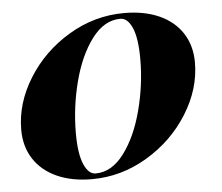

<svg xmlns="http://www.w3.org/2000/svg" viewBox="-44 -582 748 646"><g transform="rotate(-5 329.5 -259.5)"><path d="M620.6 -347.2Q620.6 -257.8 568.4 -174.1Q516.1 -90.3 428.5 -38.1Q340.8 14.2 241.7 14.2Q173.8 14.2 123.5 -8.5Q73.2 -31.2 45.9 -73.2Q18.6 -115.2 18.6 -171.9Q18.6 -261.2 70.6 -345Q122.6 -428.7 210 -481Q297.4 -533.2 397.5 -533.2Q465.8 -533.2 516.1 -510.5Q566.4 -487.8 593.5 -445.8Q620.6 -403.8 620.6 -347.2ZM200.7 -145Q200.7 -74.7 216.1 -39.3Q231.4 -3.9 255.4 -3.9Q310.1 -3.9 351.8 -59.8Q393.6 -115.7 416 -201.9Q438.5 -288.1 438.5 -374Q438.5 -444.8 423.1 -480Q407.7 -515.1 383.3 -515.1Q328.6 -515.1 286.9 -459.5Q245.1 -403.8 222.9 -317.9Q200.7 -231.9 200.7 -145Z"/></g></svg>

Font: TypoPRO Playfair Display SC
Style: Italic
Weight: 900
Italic angle: -14°
Designer: Claus Eggers Sørensen
Foundry: Claus Eggers Sørensen
Version: Version 1.004;PS 001.004;hotconv 1.0.70;makeotf.lib2.5.58329